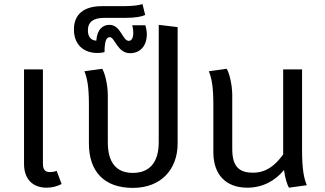

<svg xmlns="http://www.w3.org/2000/svg" viewBox="-20 -902 1585 935"><path d="M97 -564V-104C97 -29 140 12 207 12C234 12 260 5 280 -6L256 -70C246 -66 235 -64 222 -64C198 -64 189 -78 189 -106V-564Z M391 -555C405 -520 413 -479 413 -392V-203C413 -67 487 13 627 13C765 13 845 -78 845 -203V-770L753 -781V-209C753 -111 708 -60 627 -60C546 -60 505 -111 505 -209V-437C505 -492 490 -547 478 -567Z M454 -644C465 -644 477 -645 489 -648C489 -702 498 -721 515 -721C539 -721 552 -643 613 -643C661 -643 695 -676 695 -736C695 -753 691 -767 688 -779H624C628 -764 629 -752 629 -742C629 -718 621 -703 607 -703C577 -703 568 -781 513 -781C483 -781 453 -762 449 -704C421 -705 408 -726 408 -754C408 -796 436 -815 487 -815H590C640 -815 669 -821 687 -829L674 -882C654 -876 627 -872 578 -872H476C387 -872 340 -831 340 -759C340 -682 390 -644 454 -644Z M1019 -392V-160C1019 -53 1079 12 1184 12C1260 12 1320 -22 1363 -74C1368 -34 1379 -2 1387 12L1474 0C1460 -35 1451 -76 1451 -172V-564H1359V-150C1320 -96 1276 -61 1212 -61C1150 -61 1111 -86 1111 -175V-442C1110 -495 1096 -548 1084 -567L997 -555C1011 -520 1019 -479 1019 -392Z"/></svg>

Font: FiraGO Unicode
Style: Regular
Weight: 400
Designer: bBox Type
Foundry: bBox Type GmbH
Version: Version 1.001;PS 001.001;hotconv 1.0.88;makeotf.lib2.5.64775